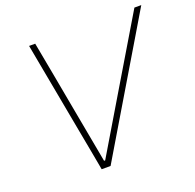

<svg xmlns="http://www.w3.org/2000/svg" viewBox="-125 -843 986 973"><g transform="rotate(-20 367.5 -356.5)"><path d="M262 0Q252.5 -53 241 -114.5Q229.5 -176 220 -227L179 -448.5Q168.5 -505 155.2 -576.8Q142 -648.5 130 -713H163Q179 -628.5 196.2 -534.8Q213.5 -441 229 -356L288 -36H294L486 -358Q536.5 -442 591 -533.8Q645.5 -625.5 698 -713H735Q697 -649 654.8 -578.2Q612.5 -507.5 578 -449.5L445 -226.5Q416 -177.5 379.2 -116.2Q342.5 -55 310 0Z"/></g></svg>

Font: Commissioner Thin
Style: Italic
Weight: 100
Italic angle: -12°
Designer: Kostas Bartsokas
Foundry: Kostas Bartsokas
Version: Version 1.000; ttfautohint (v1.8.3)